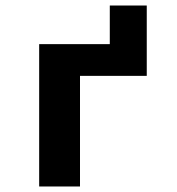

<svg xmlns="http://www.w3.org/2000/svg" viewBox="-20 -676 640 696"><path d="M122 -516H378V-656H512V-401H270V0H122Z"/></svg>

Font: Lilex
Style: Regular
Weight: 400
Monospace: yes
Designer: Mike Abbink, Paul van der Laan, Pieter van Rosmalen, Mikhael Khrustik
Foundry: Mikhael Khrustik
Version: Version 2.510